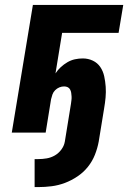

<svg xmlns="http://www.w3.org/2000/svg" viewBox="-20 -540 540 782"><path d="M121 222V108H136Q153 108 170.5 105Q188 102 203.5 93Q219 84 230 69Q241 54 244 37L269 -117Q270 -125 271 -132.5Q272 -140 271.5 -147.5Q271 -155 270 -162Q269 -169 265.5 -175.5Q262 -182 255.5 -185Q249 -188 241 -188Q231 -188 221.5 -184Q212 -180 204.5 -172.5Q197 -165 193.5 -155Q190 -145 188 -136L166 0H28L114 -520H482L463 -406H233L206 -241Q215 -255 227.5 -266.5Q240 -278 254.5 -286.5Q269 -295 285 -298.5Q301 -302 317 -302Q339 -302 358 -293Q377 -284 388.5 -267Q400 -250 404.5 -229Q409 -208 410.5 -186.5Q412 -165 410 -143Q408 -121 404 -98L382 37Q377 64 366.5 90.5Q356 117 338 139.5Q320 162 295.5 178.5Q271 195 244.5 205Q218 215 190.5 218.5Q163 222 136 222Z"/></svg>

Font: Iosevka SS04 Heavy
Style: Italic
Weight: 900
Italic angle: -9°
Monospace: yes
Designer: Belleve Invis
Foundry: Belleve Invis
Version: Version 19.0.0; ttfautohint (v1.8.4)